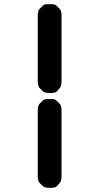

<svg xmlns="http://www.w3.org/2000/svg" viewBox="-20 -869 461 931"><path d="M278.3 -331.5Q278.3 -356.9 270.3 -365Q262.2 -373 254.2 -380.9Q246.1 -388.7 233.4 -388.7Q220.7 -388.7 207.8 -388.7Q194.8 -388.7 187 -380.9Q179.2 -373 171.1 -365Q163.1 -356.9 163.1 -331.5V-18.6Q163.1 8.8 171.4 17.1Q179.7 25.4 188 33.7Q196.3 42 223.6 42Q249 42 256.3 33.4Q263.7 24.9 271 16.4Q278.3 7.8 278.3 -18.6ZM278.3 -791.5Q278.3 -817.4 270.3 -825.2Q262.2 -833 254.2 -840.8Q246.1 -848.6 233.4 -848.6Q220.7 -848.6 207.8 -848.6Q194.8 -848.6 187 -840.8Q179.2 -833 171.1 -825Q163.1 -816.9 163.1 -791.5V-478.5Q163.1 -451.2 171.4 -442.9Q179.7 -434.6 188 -426.3Q196.3 -418 223.6 -418Q249 -418 256.3 -426.5Q263.7 -435.1 271 -443.6Q278.3 -452.1 278.3 -478.5Z"/></svg>

Font: Comic Relief
Style: Bold
Weight: 700
Designer: Jeff Davis
Foundry: Loudifier
Version: Version 1.200; ttfautohint (v1.8.4.7-5d5b)